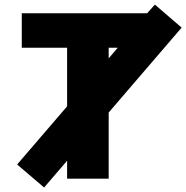

<svg xmlns="http://www.w3.org/2000/svg" viewBox="-20 -789 823 848"><path d="M460 -531.2 500 -578.1H460ZM629.9 -730.5 664.1 -768.6 782.2 -667 460 -292V0H276.4V-79.1L174.8 39.1L55.7 -62.5L276.4 -319.3V-578.1H76.2V-730.5Z"/></svg>

Font: Gen Shin Gothic Heavy
Style: Bold
Weight: 900
Designer: [Source Han Sans]
Ryoko NISHIZUKA  (kana & ideographs); Paul D. Hunt (Latin, Greek & Cyrillic); Wenlong ZHANG  (bopomofo
Version: Version 1.002.20150607